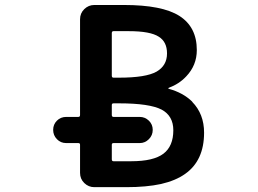

<svg xmlns="http://www.w3.org/2000/svg" viewBox="-20 -775 1040 774"><path d="M360.4 -20.5Q336.9 -20.5 319.8 -37.1Q302.7 -53.7 302.7 -78.1V-191.4Q302.7 -198.2 295.9 -198.2H247.1Q224.6 -198.2 209.5 -213.9Q194.3 -229.5 194.3 -251.5Q194.3 -273.4 209.5 -288.6Q224.6 -303.7 247.1 -303.7H295.9Q302.7 -303.7 302.7 -311.5V-697.3Q302.7 -721.7 319.8 -738.3Q336.9 -754.9 360.4 -754.9H479.5Q633.8 -754.9 703.1 -710.9Q773.4 -666 773.4 -573.2Q773.4 -511.7 730.5 -466.8Q702.1 -436.5 660.2 -420.9Q658.2 -419.9 658.7 -418.5Q659.2 -417 660.2 -417Q717.8 -401.4 754.9 -365.2V-364.3Q802.7 -315.4 802.7 -240.2Q802.7 -127.9 726.6 -74.2Q688.5 -46.9 628.9 -33.2Q570.3 -20.5 489.3 -20.5ZM508.8 -125Q598.6 -125 638.7 -155.3Q678.7 -185.5 678.7 -250Q678.7 -307.6 631.8 -333Q583 -358.4 460 -358.4H437.5Q430.7 -358.4 430.7 -351.6V-311.5Q430.7 -303.7 437.5 -303.7H543Q564.5 -303.7 580.1 -288.6Q595.7 -273.4 595.7 -251.5Q595.7 -229.5 580.1 -213.9Q564.5 -198.2 543 -198.2H437.5Q430.7 -198.2 430.7 -191.4V-132.8Q430.7 -125 437.5 -125ZM460 -461.9Q568.4 -461.9 611.3 -486.3Q653.3 -510.7 653.3 -559.6Q653.3 -606.4 620.1 -627Q585.9 -649.4 499 -649.4H437.5Q430.7 -649.4 430.7 -641.6V-469.7Q430.7 -461.9 437.5 -461.9Z"/></svg>

Font: Rounded Mgen+ 1mn medium
Style: Regular
Weight: 500
Designer: [Source Han Sans]
Ryoko NISHIZUKA  (kana & ideographs); Paul D. Hunt (Latin, Greek & Cyrillic); Wenlong ZHANG  (bopomofo
Version: Version 1.059.20150602